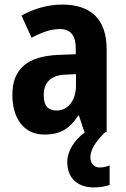

<svg xmlns="http://www.w3.org/2000/svg" viewBox="-20 -671 549 839"><path d="M375 17C375 -16 395 -49 439 -93H446V-456C446 -587 377 -651 252 -651C190 -651 127 -633 74 -603L118 -506C165 -531 202 -544 243 -544C289 -544 311 -514 311 -461V-434L233 -431C102 -425 34 -372 34 -256C34 -158 81 -83 174 -83C246 -83 285 -110 322 -166H325L349 -93H351C306 -60 274 -12 274 37C274 103 314 148 391 148C420 148 442 143 459 137V52C448 56 435 61 415 61C391 61 375 43 375 17ZM268 -345 312 -347V-298C312 -230 276 -188 227 -188C192 -188 171 -207 171 -254C171 -309 200 -343 268 -345Z"/></svg>

Font: Noto Sans Kannada UI Condensed
Style: Bold
Weight: 700
Width: 3
Designer: Jelle Bosma - Monotype Design Team
Foundry: Monotype Imaging Inc.
Version: Version 2.005